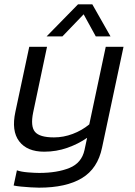

<svg xmlns="http://www.w3.org/2000/svg" viewBox="-20 -690 624 886"><path d="M195 -522 340 -670H406L490 -522H422L366 -624L268 -522ZM160 176Q144 176 121 174.5Q98 173 77 171Q56 169 43 166L58 96Q78 103 109.5 105.5Q141 108 161 108Q244 108 300.5 85Q357 62 370 2L382 -54Q342 -26 291 -8Q240 10 184 10Q105 10 68.5 -38Q32 -86 51 -174L115 -474H197L133 -171Q120 -107 141.5 -81.5Q163 -56 229 -56Q273 -56 315.5 -72Q358 -88 392 -116L468 -474H550L451 -9Q431 88 358 132Q285 176 160 176Z"/></svg>

Font: Kanit Light
Style: Italic
Weight: 300
Italic angle: -12°
Designer: Katatrad Team
Foundry: CadsonDemak
Version: Version 2.000; ttfautohint (v1.8.3)